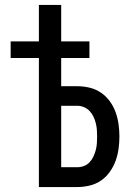

<svg xmlns="http://www.w3.org/2000/svg" viewBox="-20 -755 540 775"><path d="M137 0V-521H23V-588H137V-735H227V-588H341V-521H227V-407H292Q317 -407 342 -401Q367 -395 387.5 -381Q408 -367 423 -346.5Q438 -326 446.5 -302.5Q455 -279 458.5 -254Q462 -229 462 -204Q462 -179 458.5 -154Q455 -129 446.5 -105.5Q438 -82 423 -61Q408 -40 387.5 -26Q367 -12 342 -6Q317 0 292 0ZM227 -80H292Q306 -80 319 -85Q332 -90 341.5 -100Q351 -110 357 -123Q363 -136 366.5 -149Q370 -162 371 -176Q372 -190 372 -204Q372 -218 371 -231.5Q370 -245 366.5 -258.5Q363 -272 357 -284.5Q351 -297 341.5 -307Q332 -317 319 -322.5Q306 -328 292 -328H227Z"/></svg>

Font: Iosevka Term Medium
Style: Regular
Weight: 500
Monospace: yes
Designer: Belleve Invis
Foundry: Belleve Invis
Version: Version 26.3.1